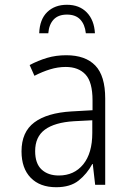

<svg xmlns="http://www.w3.org/2000/svg" viewBox="-20 -773 540 803"><path d="M215 10Q147 10 108.5 -29.5Q70 -69 70 -140Q70 -221 123.5 -261Q177 -301 279 -307L367 -312V-353Q367 -430 337.5 -461.5Q308 -493 255 -493Q222 -493 189.5 -483Q157 -473 124 -456L104 -501Q140 -520 177 -531Q214 -542 257 -542Q337 -542 378.5 -499Q420 -456 420 -361V0H378L368 -87H366Q344 -46 309 -18Q274 10 215 10ZM226 -39Q290 -39 328 -85.5Q366 -132 366 -217V-270L289 -266Q209 -261 168 -231Q127 -201 127 -141Q127 -89 154 -64Q181 -39 226 -39ZM260 -753Q312 -753 343 -721Q374 -689 377 -634H339Q335 -671 315.5 -691.5Q296 -712 260 -712Q224 -712 204.5 -691.5Q185 -671 182 -634H144Q146 -692 177.5 -722.5Q209 -753 260 -753Z"/></svg>

Font: Noto Sans Mono ExtraCondensed Light
Style: Regular
Weight: 300
Width: 2
Designer: Monotype Design Team
Foundry: Monotype Imaging Inc.
Version: Version 2.014; ttfautohint (v1.8.4.7-5d5b)